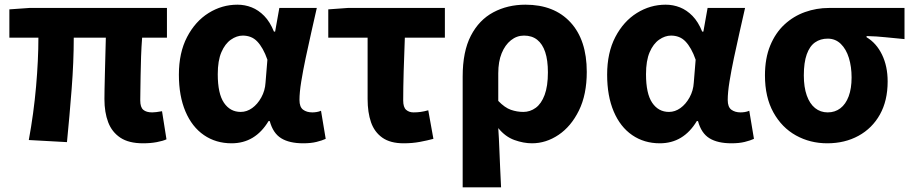

<svg xmlns="http://www.w3.org/2000/svg" viewBox="-20 -598 3896 820"><path d="M591 14Q530 14 494 -10Q458 -34 442 -76Q426 -118 426 -175Q426 -189 426.5 -217.5Q427 -246 428 -283.5Q429 -321 430 -361Q431 -401 432 -437H295Q295 -334 286 -218Q277 -102 266 9L103 0Q124 -114 134 -228Q144 -342 144 -437H20V-558L105 -564H693V-437H587Q584 -399 582.5 -356.5Q581 -314 580.5 -275.5Q580 -237 579.5 -208.5Q579 -180 579 -169Q579 -140 592 -129Q605 -118 630 -118Q644 -118 672 -123L691 -3Q676 4 649.5 9Q623 14 591 14Z M969 14Q902 14 851 -21Q800 -56 772 -122Q744 -188 744 -279Q744 -373 779 -440Q814 -507 871 -542.5Q928 -578 994 -578Q1026 -578 1055 -566.5Q1084 -555 1108.5 -530Q1133 -505 1150 -463H1155L1173 -564H1333Q1322 -515 1309.5 -460Q1297 -405 1285.5 -350.5Q1274 -296 1266.5 -249.5Q1259 -203 1259 -171Q1259 -141 1274.5 -129.5Q1290 -118 1314 -118Q1322 -118 1332 -119.5Q1342 -121 1351 -125L1371 -5Q1356 2 1332 8Q1308 14 1275 14Q1216 14 1181 -7.5Q1146 -29 1132 -81H1127Q1070 14 969 14ZM1008 -120Q1034 -120 1057 -136.5Q1080 -153 1096 -182Q1112 -211 1114 -245L1122 -343Q1113 -369 1102 -388.5Q1091 -408 1078.5 -421Q1066 -434 1050.5 -440Q1035 -446 1017 -446Q991 -446 966 -428.5Q941 -411 925.5 -375Q910 -339 910 -281Q910 -198 936.5 -159Q963 -120 1008 -120Z M1704 14Q1647 14 1613 -10Q1579 -34 1564.5 -76Q1550 -118 1550 -175V-437H1382V-558L1465 -564H1880V-437H1709Q1706 -363 1704 -292.5Q1702 -222 1702 -169Q1702 -140 1714.5 -129Q1727 -118 1746 -118Q1762 -118 1776.5 -120Q1791 -122 1809 -127L1831 -5Q1805 2 1773 8Q1741 14 1704 14Z M1956 202V-271Q1956 -378 1991 -445.5Q2026 -513 2087 -545.5Q2148 -578 2224 -578Q2347 -578 2416.5 -502.5Q2486 -427 2486 -291Q2486 -194 2452.5 -126Q2419 -58 2365.5 -22Q2312 14 2252 14Q2216 14 2177 0Q2138 -14 2108 -51Q2111 -7 2112.5 35Q2114 77 2116 118Q2118 159 2120 202ZM2215 -120Q2244 -120 2268 -137.5Q2292 -155 2306 -192.5Q2320 -230 2320 -289Q2320 -341 2308.5 -375.5Q2297 -410 2274.5 -428Q2252 -446 2218 -446Q2187 -446 2162 -426Q2137 -406 2122.5 -370.5Q2108 -335 2108 -285V-167Q2136 -138 2162 -129Q2188 -120 2215 -120Z M2798 14Q2731 14 2680 -21Q2629 -56 2601 -122Q2573 -188 2573 -279Q2573 -373 2608 -440Q2643 -507 2700 -542.5Q2757 -578 2823 -578Q2855 -578 2884 -566.5Q2913 -555 2937.5 -530Q2962 -505 2979 -463H2984L3002 -564H3162Q3151 -515 3138.5 -460Q3126 -405 3114.5 -350.5Q3103 -296 3095.5 -249.5Q3088 -203 3088 -171Q3088 -141 3103.5 -129.5Q3119 -118 3143 -118Q3151 -118 3161 -119.5Q3171 -121 3180 -125L3200 -5Q3185 2 3161 8Q3137 14 3104 14Q3045 14 3010 -7.5Q2975 -29 2961 -81H2956Q2899 14 2798 14ZM2837 -120Q2863 -120 2886 -136.5Q2909 -153 2925 -182Q2941 -211 2943 -245L2951 -343Q2942 -369 2931 -388.5Q2920 -408 2907.5 -421Q2895 -434 2879.5 -440Q2864 -446 2846 -446Q2820 -446 2795 -428.5Q2770 -411 2754.5 -375Q2739 -339 2739 -281Q2739 -198 2765.5 -159Q2792 -120 2837 -120Z M3513 14Q3440 14 3379.5 -19.5Q3319 -53 3283 -118Q3247 -183 3247 -276Q3247 -349 3269.5 -403.5Q3292 -458 3330.5 -493.5Q3369 -529 3418 -546.5Q3467 -564 3520 -564H3843V-431Q3797 -435 3761 -439Q3725 -443 3681 -444V-439Q3723 -414 3747 -364.5Q3771 -315 3771 -250Q3771 -168 3738 -109Q3705 -50 3646.5 -18Q3588 14 3513 14ZM3515 -118Q3546 -118 3569 -135.5Q3592 -153 3604.5 -186.5Q3617 -220 3617 -267Q3617 -313 3605.5 -350.5Q3594 -388 3571 -410.5Q3548 -433 3515 -433Q3484 -433 3461 -417Q3438 -401 3425.5 -366Q3413 -331 3413 -276Q3413 -226 3425.5 -190.5Q3438 -155 3461 -136.5Q3484 -118 3515 -118Z"/></svg>

Font: Noto Sans SC ExtraBold
Style: Regular
Weight: 800
Designer: Ryoko NISHIZUKA 西塚涼子 (kana, bopomofo & ideographs); Paul D. Hunt (Latin, Greek & Cyrillic); Sandoll Communications 산돌커뮤니
Foundry: Adobe
Version: Version 2.004-H2;hotconv 1.0.118;makeotfexe 2.5.65603